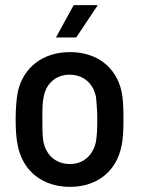

<svg xmlns="http://www.w3.org/2000/svg" viewBox="-20 -720 552 748"><path d="M253 8C359 8 434 -54 453 -150C460 -181 461 -217 461 -256C461 -296 460 -335 453 -366C432 -458 358 -517 253 -517C147 -517 72 -458 50 -365C44 -336 41 -297 41 -255C41 -216 43 -179 50 -149C70 -54 145 8 253 8ZM145 -255C145 -290 145 -320 150 -342C159 -393 196 -429 251 -429C306 -429 344 -394 354 -342C356 -320 359 -291 359 -255C359 -223 358 -193 354 -169C344 -117 306 -81 253 -81C196 -81 159 -117 149 -169C145 -192 145 -222 145 -255ZM198 -574H277L361 -700H267Z"/></svg>

Font: Vanilla Cream DemiBold
Style: Regular
Weight: 600
Designer: Jeremy Tribby, Jinavaṁso
Foundry: Tribby Type
Version: Version 1.422;Glyphs 3.1.2 (3151)